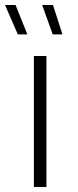

<svg xmlns="http://www.w3.org/2000/svg" viewBox="-29 -745 310 765"><path d="M106 0H156V-522H106ZM181 -608H220L182 -725H139ZM42 -608H80L33 -725H-9Z"/></svg>

Font: Chess Sans Light
Style: Regular
Weight: 300
Designer: Wolf Bōese
Foundry: Wolf Bōese
Version: Version 7.223;Glyphs 3.3 (3306)